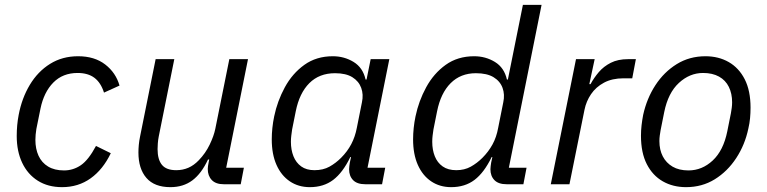

<svg xmlns="http://www.w3.org/2000/svg" viewBox="-20 -760 3165 792"><path d="M236 12Q178 12 136 -14.5Q94 -41 71.5 -88.5Q49 -136 49 -199Q49 -222 51 -243.5Q53 -265 57 -286Q70 -355 103 -410Q136 -465 186.5 -496.5Q237 -528 302 -528Q370 -528 414 -494Q458 -460 473 -407L409 -378Q396 -419 369.5 -439Q343 -459 300 -459Q239 -459 200 -419.5Q161 -380 147 -312L130 -228Q128 -217 127 -204.5Q126 -192 126 -183Q126 -146 139 -117.5Q152 -89 178.5 -73Q205 -57 244 -57Q282 -57 313.5 -78.5Q345 -100 376 -158L437 -128Q405 -61 354 -24.5Q303 12 236 12Z M622 -516H699L635 -198Q632 -183 631 -168.5Q630 -154 630 -145Q630 -102 648 -80Q666 -58 707 -58Q734 -58 757 -68Q780 -78 800 -99Q828 -128 845 -163.5Q862 -199 868 -228L926 -516H1003L913 -68H986L973 0H903Q870 0 853.5 -17.5Q837 -35 837 -63Q837 -68 838 -75Q839 -82 841 -92L843 -102H838Q811 -44 773.5 -16Q736 12 683 12Q617 12 584 -26Q551 -64 551 -131Q551 -145 552.5 -162Q554 -179 558 -198Z M1556 0H1487Q1453 0 1436.5 -17Q1420 -34 1420 -62Q1420 -68 1421 -75Q1422 -82 1423 -89L1428 -112H1425Q1394 -48 1354.5 -18Q1315 12 1258 12Q1211 12 1175.5 -12Q1140 -36 1120.5 -80Q1101 -124 1101 -185Q1101 -208 1103.5 -232Q1106 -256 1111 -280Q1124 -343 1155 -400Q1186 -457 1235.5 -492.5Q1285 -528 1353 -528Q1400 -528 1438.5 -504.5Q1477 -481 1488 -432H1492L1509 -516H1586L1496 -68H1569ZM1277 -58Q1313 -58 1339 -72.5Q1365 -87 1387 -109Q1413 -135 1429 -165.5Q1445 -196 1452 -233L1473 -338Q1480 -370 1470 -397.5Q1460 -425 1433.5 -441.5Q1407 -458 1362 -458Q1297 -458 1256 -417Q1215 -376 1200 -301L1185 -226Q1183 -213 1181.5 -200Q1180 -187 1180 -175Q1180 -142 1190.5 -115.5Q1201 -89 1222.5 -73.5Q1244 -58 1277 -58Z M2139 0H2070Q2036 0 2019.5 -17Q2003 -34 2003 -62Q2003 -68 2004 -75Q2005 -82 2006 -89L2011 -112H2008Q1977 -48 1937.5 -18Q1898 12 1841 12Q1794 12 1758.5 -12Q1723 -36 1703.5 -80Q1684 -124 1684 -185Q1684 -208 1686.5 -232Q1689 -256 1694 -280Q1707 -343 1738 -400Q1769 -457 1818.5 -492.5Q1868 -528 1936 -528Q1983 -528 2021.5 -504.5Q2060 -481 2071 -432H2075L2137 -740H2214L2079 -68H2152ZM1862 -58Q1896 -58 1922 -72.5Q1948 -87 1970 -109Q1995 -134 2011.5 -164Q2028 -194 2035 -233L2056 -338Q2063 -370 2053 -397.5Q2043 -425 2016 -441.5Q1989 -458 1943 -458Q1880 -458 1839 -417Q1798 -376 1783 -301L1768 -226Q1766 -213 1764.5 -200.5Q1763 -188 1763 -175Q1763 -142 1773.5 -115.5Q1784 -89 1806 -73.5Q1828 -58 1862 -58Z M2329 0H2252L2356 -516H2433L2411 -413H2416Q2430 -439 2450 -462.5Q2470 -486 2499.5 -501Q2529 -516 2571 -516H2603L2588 -437H2552Q2505 -437 2471.5 -419Q2438 -401 2418 -371.5Q2398 -342 2391 -307Z M2810 12Q2756 12 2714 -12Q2672 -36 2648 -83Q2624 -130 2624 -200Q2624 -222 2626.5 -243.5Q2629 -265 2633 -286Q2648 -354 2683.5 -408.5Q2719 -463 2771.5 -495.5Q2824 -528 2890 -528Q2944 -528 2986 -504Q3028 -480 3052 -433Q3076 -386 3076 -316Q3076 -294 3074 -272.5Q3072 -251 3067 -230Q3053 -163 3017 -108Q2981 -53 2928.5 -20.5Q2876 12 2810 12ZM2820 -57Q2876 -57 2920 -98Q2964 -139 2980 -218L2995 -293Q2997 -304 2998.5 -315.5Q3000 -327 3000 -338Q3000 -374 2986.5 -401.5Q2973 -429 2946 -444Q2919 -459 2880 -459Q2825 -459 2780.5 -418Q2736 -377 2720 -298L2705 -223Q2703 -212 2701.5 -200.5Q2700 -189 2700 -178Q2700 -142 2714 -115Q2728 -88 2754.5 -72.5Q2781 -57 2820 -57Z"/></svg>

Font: IBM Plex Sans
Style: Italic
Weight: 400
Italic angle: -11.31°
Designer: Mike Abbink, Paul van der Laan, Pieter van Rosmalen
Foundry: Bold Monday
Version: Version 3.201